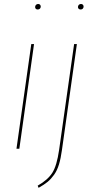

<svg xmlns="http://www.w3.org/2000/svg" viewBox="-20 -736 462 950"><path d="M166.5 -689Q160.6 -689 157.2 -692.4Q153.8 -695.8 153.8 -701.2Q153.8 -707.5 158 -711.9Q162.1 -716.3 168.9 -716.3Q174.8 -716.3 178.2 -712.6Q181.6 -709 181.6 -703.6Q181.6 -697.3 177.5 -693.1Q173.3 -689 166.5 -689ZM378.9 -689Q373 -689 369.4 -692.4Q365.7 -695.8 365.7 -701.2Q365.7 -707.5 369.9 -711.9Q374 -716.3 380.9 -716.3Q386.7 -716.3 390.1 -712.6Q393.6 -709 393.6 -703.6Q393.6 -697.3 389.6 -693.1Q385.7 -689 378.9 -689ZM148.4 -518.1 75.7 0H61.5L134.8 -518.1ZM170.9 193.4 166.5 182.6Q216.3 154.3 238.8 119.1Q261.2 84 272.5 5.4L346.7 -518.1H360.4L286.6 5.4Q280.8 48.3 271.7 77.9Q262.7 107.4 247.6 128.7Q232.4 149.9 215.6 163.8Q198.7 177.7 170.9 193.4Z"/></svg>

Font: Fira Sans Compressed Hair
Style: Italic
Weight: 100
Width: 3
Italic angle: -8°
Designer: Carrois Corporate & Edenspiekermann AG
Foundry: Carrois Corporate GbR & Edenspiekermann AG
Version: Version 4.203;PS 004.203;hotconv 1.0.88;makeotf.lib2.5.64775